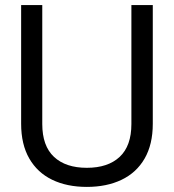

<svg xmlns="http://www.w3.org/2000/svg" viewBox="-20 -720 682 754"><path d="M63 -234V-700H146V-233Q146 -147 192 -104Q238 -61 321 -61Q404 -61 450 -104Q496 -147 496 -233V-700H580V-234Q580 -153 548 -97.5Q516 -42 457.5 -14Q399 14 321 14Q243 14 185 -14Q127 -42 95 -97.5Q63 -153 63 -234Z"/></svg>

Font: Space Grotesk Frontify
Style: Regular
Weight: 400
Designer: Florian Karsten
Version: Version 2.000